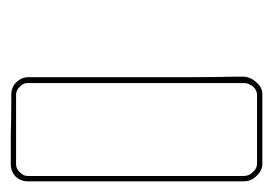

<svg xmlns="http://www.w3.org/2000/svg" viewBox="-94 -786 500 351"><g transform="rotate(-90 155.5 -610.0)"><path d="M191.4 -430.7Q191.4 -430.7 191.4 -428.7Q191.4 -426.8 191.4 -414.1Q190.4 -400.4 180.7 -390.6Q171.9 -379.9 159.2 -379.9Q159.2 -379.9 152.3 -379.9Q144.5 -379.9 139.6 -379.9Q139.6 -379.9 139.6 -381.8Q139.6 -383.8 139.6 -384.8Q139.6 -384.8 139.6 -382.8Q139.6 -380.9 139.6 -379.9Q139.6 -379.9 121.1 -379.9Q112.3 -379.9 99.6 -379.9Q58.6 -379.9 32.2 -379.9Q19.5 -379.9 9.8 -390.6Q0 -400.4 0 -414.1Q0 -414.1 0 -417Q0 -418 0 -419.9Q0 -426.8 0 -430.7Q0 -430.7 0 -444.3Q0 -458 0 -485.4Q0 -541 0 -612.3Q0 -659.2 0 -706.1Q0 -753.9 0 -790Q0 -790 0 -792Q0 -794.9 0 -808.6Q0 -821.3 8.8 -831.1Q18.6 -839.8 31.2 -839.8Q31.2 -839.8 37.1 -839.8Q43.9 -839.8 47.9 -839.8Q47.9 -839.8 47.9 -837.9Q47.9 -835.9 47.9 -835Q47.9 -835 47.9 -836.9Q47.9 -838.9 47.9 -839.8Q47.9 -839.8 83 -839.8Q118.2 -838.9 140.6 -838.9Q140.6 -838.9 143.6 -838.9Q145.5 -838.9 158.2 -838.9Q171.9 -838.9 180.7 -830.1Q190.4 -820.3 190.4 -807.6Q190.4 -807.6 190.4 -800.8Q190.4 -793.9 190.4 -789.1Q190.4 -789.1 190.4 -734.4Q190.4 -679.7 190.4 -608.4Q190.4 -561.5 190.4 -513.7Q190.4 -466.8 191.4 -430.7ZM184.6 -430.7Q184.6 -430.7 183.6 -430.7Q181.6 -430.7 179.7 -430.7Q179.7 -430.7 179.7 -486.3Q179.7 -541 179.7 -612.3Q179.7 -660.2 179.7 -707Q179.7 -754.9 179.7 -791Q179.7 -791 179.7 -793Q179.7 -795.9 179.7 -808.6Q179.7 -817.4 172.9 -823.2Q167 -830.1 158.2 -830.1Q158.2 -830.1 151.4 -830.1Q145.5 -830.1 140.6 -830.1Q140.6 -830.1 140.6 -832Q140.6 -834 140.6 -835Q140.6 -835 140.6 -833Q140.6 -831.1 140.6 -830.1Q140.6 -830.1 106.4 -830.1Q71.3 -830.1 47.9 -830.1Q47.9 -830.1 45.9 -830.1Q43.9 -830.1 31.2 -830.1Q22.5 -830.1 16.6 -823.2Q9.8 -817.4 9.8 -808.6Q9.8 -808.6 9.8 -802.7Q9.8 -795.9 9.8 -791Q9.8 -791 9.8 -736.3Q9.8 -680.7 9.8 -609.4Q9.8 -562.5 9.8 -514.6Q9.8 -466.8 9.8 -430.7Q9.8 -430.7 7.8 -430.7Q5.9 -430.7 4.9 -430.7Q4.9 -430.7 6.8 -430.7Q8.8 -430.7 9.8 -430.7Q9.8 -430.7 9.8 -428.7Q9.8 -426.8 9.8 -414.1Q9.8 -404.3 16.6 -397.5Q23.4 -389.6 32.2 -389.6Q32.2 -389.6 38.1 -389.6Q44.9 -389.6 48.8 -389.6Q48.8 -389.6 64.5 -389.6Q71.3 -389.6 83 -389.6Q116.2 -389.6 138.7 -389.6Q138.7 -389.6 141.6 -389.6Q143.6 -389.6 158.2 -389.6Q167 -389.6 173.8 -397.5Q179.7 -405.3 179.7 -414.1Q179.7 -414.1 179.7 -419.9Q179.7 -426.8 179.7 -430.7Q179.7 -430.7 181.6 -430.7Q183.6 -430.7 184.6 -430.7Z"/></g></svg>

Font: Reach
Style: Line
Weight: 400
Designer: Billy Harris
Version: Reach Line